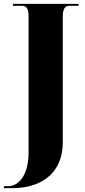

<svg xmlns="http://www.w3.org/2000/svg" viewBox="-43 -734 440 994"><path d="M-23 240H22C149 240 282 181 282 0V-649C282 -689 294 -704 317 -704H364V-714H24V-704H71C93 -704 105 -690 105 -650V54C105 169 57 230 -2 230H-23Z"/></svg>

Font: Noto Serif Display Condensed Black
Style: Regular
Weight: 900
Width: 3
Designer: Monotype Design Team
Foundry: Monotype Imaging Inc.
Version: Version 2.009